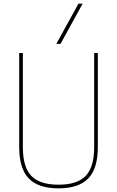

<svg xmlns="http://www.w3.org/2000/svg" viewBox="-20 -1020 640 1050"><path d="M300 10Q189 10 137 -44.5Q85 -99 85 -215V-730H105V-215Q105 -107 151 -58.5Q197 -10 300 -10Q403 -10 449 -58.5Q495 -107 495 -215V-730H515V-215Q515 -99 463 -44.5Q411 10 300 10ZM311 -780H288L409 -1000H432Z"/></svg>

Font: M PLUS Code Latin Expanded Thin
Style: Regular
Weight: 250
Width: 7
Designer: Coji Morishita
Foundry: UNDERFOREST DESIGN
Version: Version 1.002; ttfautohint (v1.8.3)